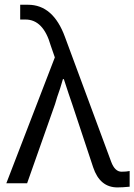

<svg xmlns="http://www.w3.org/2000/svg" viewBox="-20 -775 568 812"><path d="M6.8 0Q58.6 -132.8 211.9 -532.2Q207 -544.9 194.3 -583Q163.1 -692.4 87.9 -692.4Q80.1 -692.4 65.4 -692.4Q65.4 -708 65.4 -754.9Q74.2 -754.9 98.6 -754.9Q205.1 -754.9 254.9 -618.2Q320.3 -442.4 450.2 -90.8Q465.8 -48.8 494.1 -48.8Q514.6 -48.8 528.3 -51.8Q528.3 -29.3 528.3 14.6Q498 17.6 476.6 17.6Q402.3 17.6 374 -67.4Q344.7 -156.2 285.2 -335Q282.2 -343.8 270.5 -377.9Q258.8 -412.1 250 -440.4Q249 -440.4 246.1 -440.4Q240.2 -419.9 234.4 -401.4Q228.5 -382.8 221.7 -364.3Q215.8 -345.7 212.9 -335Q173.8 -223.6 94.7 0Q72.3 0 6.8 0Z"/></svg>

Font: Gothic A1
Style: Regular
Weight: 400
Designer: HanYang I&C Co.,Ltd.
Version: Version 2.50